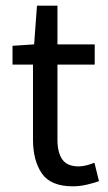

<svg xmlns="http://www.w3.org/2000/svg" viewBox="-20 -643 381 675"><path d="M236 12Q158 12 127 -33.5Q96 -79 96 -152V-416H24V-482L100 -487L110 -623H182V-487H313V-416H182V-151Q182 -107 199 -82.5Q216 -58 257 -58Q270 -58 285 -62Q300 -66 312 -71L328 -6Q308 1 284 6.5Q260 12 236 12Z"/></svg>

Font: Assistant Medium
Style: Regular
Weight: 500
Designer: Hebrew By Ben Nathan, Latin by Paul Hunt
Version: Version 3.000